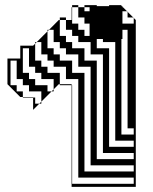

<svg xmlns="http://www.w3.org/2000/svg" viewBox="-20 -728 597 748"><path d="M477 -660V-682L475 -684H457V-660ZM501 -636V-658L499 -660H457V-636ZM477 -588V-612H457V-588ZM501 -204V-228H477V-588H457V-576H453V-204ZM501 -156V-180H429V-564H381V-576H357V-540H405V-156ZM259 0V-396H213V-400H209L189 -380V-372H181L189 -380V-420H141V-444H117V-468H93V-540H69V-444H93V-420H117V-396H165V-372H181L141 -332V-324H133L141 -332V-372H93V-396H69V-420H45V-492H21V-396H45V-372H69V-350H109V-348H117V-324H133L109 -300V-348H69V-350H59L9 -400V-500H59V-550H109L117 -558V-564H123L117 -558V-492H141V-468H165V-444H213V-400H259V-396H261V-12H501V-36H285V-420H237V-468H189V-492H165V-516H141V-564H123L165 -606V-612H171L165 -606V-540H189V-516H213V-492H261V-444H309V-60H501V-84H333V-468H285V-516H237V-540H213V-564H189V-612H171L209 -650H213V-660H237V-650H213V-588H237V-564H261V-540H309V-492H357V-108H501V-132H381V-516H333V-564H285V-588H261V-612H237V-650H259V-700H261V-636H285V-612H309V-588H329V-636H309V-660H285V-700H261V-708H285V-700H309V-684H329V-700H309V-708H357V-704H405V-708H453V-704H457V-700H459L475 -684H477V-682L499 -660H501V-658L509 -650V0Z"/></svg>

Font: Rubik Broken Fax
Style: Regular
Weight: 400
Designer: Hubert and Fischer, NaN
Foundry: Hubert and Fischer, NaN
Version: Version 2.201